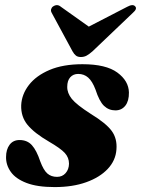

<svg xmlns="http://www.w3.org/2000/svg" viewBox="-20 -729 559 761"><path d="M206 -28Q227 -28 240 -42.8Q253 -57.5 253.5 -80Q253.5 -104.5 236.8 -122.8Q220 -141 173.5 -168Q116 -201.5 89.2 -234Q62.5 -266.5 64 -312Q66 -355 94.5 -392Q123 -429 176.5 -451.8Q230 -474.5 307 -474.5Q400 -474.5 445 -441.5Q490 -408.5 491 -362.5Q491.5 -329 476.8 -310.2Q462 -291.5 437.5 -291.5Q411 -291.5 392.2 -309.5Q373.5 -327.5 358.5 -374Q346 -407 329.5 -421.5Q313 -436 290 -436Q270.5 -436 258.5 -422.8Q246.5 -409.5 246.5 -385Q246 -360.5 264.5 -337.2Q283 -314 340 -277.5Q400.5 -240.5 422.8 -210Q445 -179.5 441.5 -136.5Q438.5 -93 407 -59.5Q375.5 -26 321.8 -6.8Q268 12.5 196.5 12.5Q127.5 12.5 84.8 -4Q42 -20.5 22.8 -47.8Q3.5 -75 4 -106.5Q4 -136.5 18 -155.2Q32 -174 57.5 -174Q88 -174 106.5 -153.5Q125 -133 139.5 -89.5Q152.5 -54.5 167.8 -41.2Q183 -28 206 -28ZM346.5 -525.5Q334 -514.5 323.8 -508.8Q313.5 -503 300.5 -503Q288 -503 280.8 -508.8Q273.5 -514.5 267.5 -525.5L185 -678Q180.5 -686 182.8 -693Q185 -700 190.5 -703.5Q207 -714.5 221.5 -702L332 -623.5L484 -702Q507 -714.5 516 -703.5Q525 -694 506.5 -678Z"/></svg>

Font: Fraunces 72pt S000 Black
Style: Italic
Weight: 900
Italic angle: -16°
Version: Version 1.000; ttfautohint (v1.8.3)